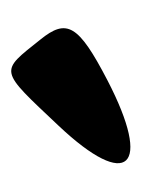

<svg xmlns="http://www.w3.org/2000/svg" viewBox="25 -938 255 346"><g transform="rotate(-90 153.0 -765.5)"><path d="M99 -788C-19 -663 23 -618 181 -700C281 -752 293 -773 254 -821C195 -895 201 -896 99 -788Z"/></g></svg>

Font: Hussar Skorodowane
Style: Bold
Weight: 700
Foundry: Cannot Into Space Fonts
Version: Version 0.892